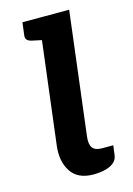

<svg xmlns="http://www.w3.org/2000/svg" viewBox="-113 -783 585 847"><g transform="rotate(-15 179.5 -359.0)"><path d="M206.6 6Q135.6 6 104.6 -41Q73.7 -88 82.3 -158.4L151.7 -723.8H290.3L221.9 -165.7Q217 -129.5 228.7 -112.7Q240.5 -95.9 273.2 -95.9H323.5L317.8 -51.9Q315.2 -30.8 298.6 -17.9Q282.1 -5 257.6 0.5Q233.1 6 206.6 6ZM176 -723.8 150.5 -623.1 94.6 -635.1Q81.4 -638.2 74.7 -645.2Q68 -652.2 69.6 -665.7L76.9 -723.8Z"/></g></svg>

Font: Aleo
Style: Italic
Weight: 400
Italic angle: -7°
Designer: Alessio Laiso
Foundry: Alessio Laiso
Version: Version 2.001;gftools[0.9.29]